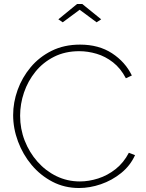

<svg xmlns="http://www.w3.org/2000/svg" viewBox="-20 -938 734 964"><path d="M46 -360Q46 -424 68.5 -486.5Q91 -549 134 -600.5Q177 -652 239.5 -683Q302 -714 382 -714Q476 -714 542.5 -670.5Q609 -627 642 -559L612 -545Q586 -595 547.5 -625Q509 -655 465 -668Q421 -681 378 -681Q307 -681 251.5 -653Q196 -625 158 -578Q120 -531 100.5 -473.5Q81 -416 81 -357Q81 -291 104 -232Q127 -173 168 -126.5Q209 -80 263.5 -53.5Q318 -27 381 -27Q426 -27 473 -42Q520 -57 560.5 -89Q601 -121 627 -171L658 -159Q634 -106 588 -69Q542 -32 486.5 -13Q431 6 377 6Q304 6 243.5 -25.5Q183 -57 139 -109.5Q95 -162 70.5 -227.5Q46 -293 46 -360ZM273 -841 367 -918H393L488 -841L465 -826L380 -889L295 -826Z"/></svg>

Font: Raleway ExtraLight
Style: Regular
Weight: 200
Designer: Matt McInerney, Pablo Impallari, Rodrigo Fuenzalida
Foundry: Matt McInerney, Pablo Impallari, Rodrigo Fuenzalida
Version: Version 4.026